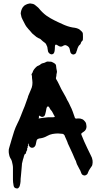

<svg xmlns="http://www.w3.org/2000/svg" viewBox="-20 -1001 586 1112"><path d="M75 90Q74 90 68 88Q65 87 61 81Q60 78 59 75Q58 72 58 69Q55 54 55 39V-30Q55 -39 53 -48Q51 -57 49 -66Q49 -68 47 -72Q46 -75 44 -78.5Q42 -82 40 -85Q36 -92 34 -100Q32 -108 31 -115Q30 -126 31 -136Q33 -142 34 -147.5Q35 -153 37 -158Q40 -166 42 -174.5Q44 -183 47 -192L62 -241Q69 -262 80 -284Q91 -305 101 -331Q103 -337 106 -344Q110 -355 114.5 -365.5Q119 -376 123 -386L138 -428Q140 -432 141 -436Q142 -440 143 -444Q151 -464 159 -482Q165 -494 167 -508Q169 -522 167 -536Q166 -542 165.5 -548.5Q165 -555 165 -561Q165 -564 163.5 -566.5Q162 -569 163 -572Q164 -574 165.5 -576Q167 -578 168 -580Q171 -591 177.5 -599.5Q184 -608 192 -615Q196 -619 203 -621Q207 -623 210.5 -625Q214 -627 217 -630Q222 -634 228 -635Q236 -636 245 -641Q253 -646 263 -644H272Q279 -644 287 -639Q289 -638 291.5 -636.5Q294 -635 297 -633Q305 -627 305 -618Q305 -611 306.5 -605Q308 -599 309 -592Q311 -586 309 -579Q308 -577 308 -574.5Q308 -572 307 -570Q307 -566 306.5 -562Q306 -558 305 -554Q302 -547 307 -540Q315 -527 321.5 -513Q328 -499 335 -485L353 -453Q361 -440 369 -422Q371 -419 372.5 -416Q374 -413 376 -410Q379 -405 381.5 -399Q384 -393 387 -387Q395 -372 400.5 -356.5Q406 -341 412 -324Q412 -323 412.5 -322.5Q413 -322 413 -321Q414 -314 423 -314Q426 -315 429.5 -315Q433 -315 436 -315Q447 -315 455 -311Q460 -310 465 -305Q473 -297 476 -292Q479 -287 480 -277Q484 -258 472 -244L466 -239Q464 -237 461 -235.5Q458 -234 456 -232Q451 -228 450.5 -226Q450 -224 453 -217L468 -181Q477 -161 486.5 -141Q496 -121 506 -101Q510 -94 512.5 -87Q515 -80 516 -72Q517 -66 516.5 -60Q516 -54 515 -48Q515 -47 513 -41Q510 -37 507.5 -33Q505 -29 502 -25Q494 -14 489 0Q487 9 476 14Q470 17 463 14Q454 11 451 2L449 -3Q446 -13 440 -22Q436 -29 432.5 -36.5Q429 -44 425 -51Q424 -53 424 -54.5Q424 -56 423 -57Q422 -63 419.5 -68.5Q417 -74 414 -79Q408 -94 401.5 -108.5Q395 -123 388 -138L373 -170Q372 -173 371 -176.5Q370 -180 368 -184L356 -211Q356 -213 354 -217Q349 -225 341 -226Q334 -226 328 -227Q322 -228 316 -228Q300 -228 284 -225Q268 -222 254 -214Q235 -203 215 -200Q211 -200 207 -199Q203 -198 199 -196Q193 -192 192 -187Q190 -181 190 -178L187 -164Q186 -157 179 -150Q174 -145 165 -145Q152 -147 148 -158Q147 -161 146 -164Q145 -167 144 -171Q140 -165 143 -161Q145 -157 141 -154Q139 -152 140 -151Q142 -147 139 -144Q136 -141 137 -137Q138 -135 137 -132Q132 -125 130 -115Q131 -111 125 -109Q123 -109 123 -107Q121 -104 119 -98Q118 -93 116.5 -87.5Q115 -82 113 -77L107 -52V-48Q107 -39 105.5 -30.5Q104 -22 104 -13L101 20Q100 27 99.5 34.5Q99 42 99 50Q98 56 97.5 61.5Q97 67 95 73Q93 82 88 86Q84 92 75 90ZM205 -315H206Q216 -317 225 -318Q234 -319 243 -320Q249 -321 255 -321.5Q261 -322 267 -322H288Q290 -322 292 -322.5Q294 -323 295 -323Q297 -323 297 -327Q294 -331 292 -335Q290 -339 288 -343Q282 -357 272 -367Q271 -369 270 -370.5Q269 -372 268 -374Q267 -376 265.5 -378.5Q264 -381 262 -383Q257 -387 252 -381L249 -373Q248 -365 246 -356.5Q244 -348 242 -340Q242 -338 240 -334Q238 -328 230.5 -325Q223 -322 215 -327L209 -331Q209 -331 207 -331Q205 -327 205 -325Q205 -323 205.5 -321Q206 -319 204 -317Q202 -315 205 -315ZM404 -685Q402 -685 401 -686Q390 -689 387 -701Q386 -706 385 -710.5Q384 -715 383 -719Q381 -725 379 -727Q375 -732 371 -734.5Q367 -737 362 -739Q358 -740 354 -739L350 -738Q348 -736 343 -734Q333 -728 321 -734Q318 -736 314.5 -738Q311 -740 307 -742Q301 -744 299 -738L298 -731Q298 -724 297.5 -717Q297 -710 296 -703L295 -702Q294 -692 286 -688Q278 -684 270 -689Q261 -694 258 -704L255 -722Q255 -728 252 -734L249 -740Q248 -747 240 -753Q228 -761 215 -774Q212 -777 205 -779Q198 -782 191 -787Q185 -792 179 -797Q173 -802 167 -807Q163 -811 161 -814Q157 -819 153 -823.5Q149 -828 145 -832Q144 -834 141 -837Q137 -841 133.5 -846Q130 -851 127 -856Q123 -864 118.5 -872.5Q114 -881 110 -889Q103 -902 102 -913Q101 -915 101 -917.5Q101 -920 100 -922Q101 -942 112 -959Q120 -970 130 -974Q139 -979 153 -981H155Q163 -980 170 -978.5Q177 -977 183 -972L200 -958Q201 -957 202 -956Q203 -955 204 -954Q225 -928 248 -911Q254 -907 260.5 -903Q267 -899 273 -895Q284 -889 294.5 -883.5Q305 -878 316 -873L349 -858Q352 -857 356 -855Q385 -843 414 -840Q426 -838 436 -833L442 -829Q445 -826 448 -823.5Q451 -821 454 -818Q460 -812 460 -805V-801Q461 -797 460.5 -786.5Q460 -776 460 -772Q460 -766 455 -763Q451 -759 449 -754Q447 -744 440 -740Q436 -736 433.5 -731Q431 -726 429 -721Q428 -716 426 -710.5Q424 -705 422 -700Q422 -696 419 -693Q417 -689 413 -687.5Q409 -686 404 -685Z"/></svg>

Font: Lacquer
Style: Regular
Weight: 400
Designer: Eli Block, Niki Polyocan
Version: Version 1.100